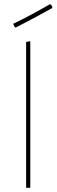

<svg xmlns="http://www.w3.org/2000/svg" viewBox="-20 -899 271 919"><path d="M219 -879 224 -877 231 -865 229 -860Q162 -822 55 -767L50 -770L43 -785Q134 -829 219 -879ZM125 -702V0H105V-698Z"/></svg>

Font: Alegreya Sans SC Thin
Style: Regular
Weight: 100
Designer: Juan Pablo del Peral
Foundry: Huerta Tipografica
Version: Version 2.007